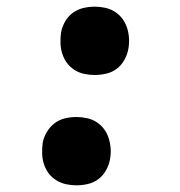

<svg xmlns="http://www.w3.org/2000/svg" viewBox="-20 -548 540 576"><path d="M209 8Q193 8 177.5 4.5Q162 1 148.5 -7.5Q135 -16 126 -28Q117 -40 112 -55Q107 -70 106.5 -86.5Q106 -103 108 -119Q111 -136 120.5 -152Q130 -168 144 -178.5Q158 -189 175 -193Q192 -197 209 -197Q225 -197 241 -193.5Q257 -190 270 -181.5Q283 -173 292 -161Q301 -149 306 -133.5Q311 -118 312 -102Q313 -86 310 -70Q307 -53 298 -37Q289 -21 275 -10.5Q261 0 243.5 4Q226 8 209 8ZM264 -323Q248 -323 232 -326.5Q216 -330 203 -338.5Q190 -347 181 -359Q172 -371 167 -386.5Q162 -402 161.5 -418Q161 -434 163 -450Q166 -467 175 -483Q184 -499 198.5 -509.5Q213 -520 230 -524Q247 -528 264 -528Q280 -528 296 -524.5Q312 -521 325 -512.5Q338 -504 347 -492Q356 -480 361 -465Q366 -450 367 -433.5Q368 -417 365 -401Q362 -384 353 -368Q344 -352 330 -341.5Q316 -331 298.5 -327Q281 -323 264 -323Z"/></svg>

Font: Iosevka Aile Extrabold
Style: Italic
Weight: 800
Italic angle: -9°
Designer: Belleve Invis
Foundry: Belleve Invis
Version: Version 31.1.0; ttfautohint (v1.8.4)